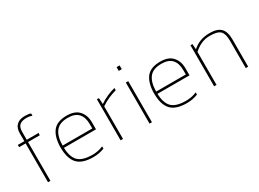

<svg xmlns="http://www.w3.org/2000/svg" viewBox="-34 -1300 2586 1920"><g transform="rotate(-30 1259.5 -340.0)"><path d="M152 0V-447.8H286.9L289.1 -473.9H152V-567Q152 -617.8 177.4 -641.4Q202.8 -665 262.1 -665Q290.9 -665 321.9 -653.8V-679.9Q295 -690.2 254 -690.2Q191.1 -690.2 157.6 -658Q124.1 -625.9 124.1 -565.2V-473.9H49V-447.8H124.1V0Z M772 -13.9V-40Q741.9 -27 710.9 -20.9Q679.9 -14.8 648.8 -14.8Q532.8 -14.8 484.9 -62.9Q437.1 -111.1 433.9 -218.1H804V-299.9Q804 -380.8 758.1 -432.3Q712.2 -483.8 617.8 -483.8Q504.9 -483.8 456.4 -421.3Q407.8 -358.8 406 -241Q406 -111.1 461.1 -50.6Q516.2 9.9 643.9 9.9Q678.1 9.9 709.5 4Q741 -1.8 772 -13.9ZM617.8 -459.1Q699.2 -459.1 737.6 -416.1Q776.1 -373.2 776.1 -295.9V-244.2H433.9Q433.9 -347.1 476.4 -403.6Q518.9 -460 617.8 -459.1Z M990.1 0V-375.9Q1068.3 -429.9 1170.4 -458.2V-483.8Q1124.1 -473 1076.2 -451.4Q1028.3 -429.9 990.1 -402.9L985.2 -473.9H962.2V0Z M1328.2 -610.2V-653.8H1293.2V-610.2ZM1324.2 0V-473.9L1296.3 -474.8V0Z M1852.1 -13.9V-40Q1821.9 -27 1790.9 -20.9Q1759.9 -14.8 1728.9 -14.8Q1612.9 -14.8 1565 -62.9Q1517.1 -111.1 1513.9 -218.1H1884V-299.9Q1884 -380.8 1838.1 -432.3Q1792.3 -483.8 1697.8 -483.8Q1585 -483.8 1536.4 -421.3Q1487.9 -358.8 1486.1 -241Q1486.1 -111.1 1541.1 -50.6Q1596.2 9.9 1723.9 9.9Q1758.1 9.9 1789.6 4Q1821 -1.8 1852.1 -13.9ZM1697.8 -459.1Q1779.2 -459.1 1817.7 -416.1Q1856.1 -373.2 1856.1 -295.9V-244.2H1513.9Q1513.9 -347.1 1556.4 -403.6Q1598.9 -460 1697.8 -459.1Z M2070.1 0V-380.8Q2108.4 -416.8 2154.9 -437.9Q2201.4 -459.1 2255.4 -459.1Q2344.4 -459.1 2375.9 -427.6Q2407.4 -396.1 2407.4 -317V0H2435.3V-317Q2435.3 -403.8 2395.7 -443.8Q2356.1 -483.8 2270.2 -483.8Q2205.5 -483.8 2158.3 -465.8Q2111.1 -447.8 2070.1 -411.9L2065.2 -473.9H2042.3V0Z"/></g></svg>

Font: Arad-VF Thin Dots1
Style: Regular
Weight: 100
Designer: Mohammad Darvishi
Version: Version 1.000;August 30, 2024;FontCreator 15.0.0.2992 64-bit